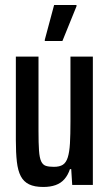

<svg xmlns="http://www.w3.org/2000/svg" viewBox="-20 -735 436 763"><path d="M152 8Q117 8 95.5 -2.5Q74 -13 62.5 -35Q51 -57 47 -92.5Q43 -128 43 -178V-510H133V-215Q133 -166 135 -137Q137 -108 143.5 -94Q150 -80 162 -76Q174 -72 194 -72Q217 -72 230 -80.5Q243 -89 249.5 -110Q256 -131 258 -165.5Q260 -200 260 -252V-510H349V0H267L263 -63H258Q250 -39 236 -23Q222 -7 201 0.5Q180 8 152 8ZM158 -572V-577L195 -715H284V-710L228 -572Z"/></svg>

Font: Saira ExtraCondensed SemiBold
Style: Regular
Weight: 600
Width: 2
Designer: Hector Gatti with collaboration of the Omnibus-Type team
Foundry: Omnibus-Type
Version: Version 1.101